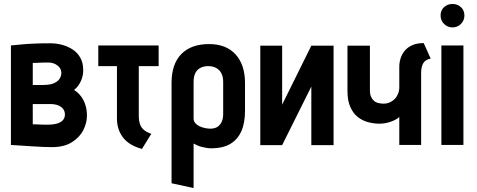

<svg xmlns="http://www.w3.org/2000/svg" viewBox="-20 -730 2400 967"><path d="M353 -277Q375 -294 387.5 -322Q400 -350 399 -378Q399 -413 385 -438.5Q371 -464 347 -480Q323 -496 293.5 -504Q264 -512 233 -512Q190 -512 154 -510.5Q118 -509 91.5 -506.5Q65 -504 50 -502.5Q35 -501 35 -501V0Q35 0 50 1Q65 2 89.5 3.5Q114 5 142.5 7Q171 9 197 10Q223 11 242 11Q302 11 341 -13Q380 -37 399 -73.5Q418 -110 418 -149Q418 -189 401.5 -223Q385 -257 353 -277ZM226 -415Q237 -415 248 -411.5Q259 -408 268.5 -401Q278 -394 283.5 -384.5Q289 -375 289 -362Q289 -348 280.5 -334Q272 -320 252 -311Q232 -302 196 -302H145V-413Q155 -413 165.5 -413.5Q176 -414 186.5 -414.5Q197 -415 207 -415Q217 -415 226 -415ZM223 -102Q216 -102 207 -102Q198 -102 188 -102.5Q178 -103 167 -103.5Q156 -104 145 -104V-206H235Q250 -206 263.5 -202.5Q277 -199 286.5 -192.5Q296 -186 301.5 -176Q307 -166 307 -154Q307 -135 295.5 -123.5Q284 -112 265 -107Q246 -102 223 -102Z M679 -148V-397H779V-501H475V-397H569V-133Q569 -104 577.5 -79Q586 -54 602 -34.5Q618 -15 641.5 -1.5Q665 12 695 20L742 -56Q719 -64 705 -75.5Q691 -87 685 -105Q679 -123 679 -148Z M1214 -171V-312Q1214 -404 1166.5 -456Q1119 -508 1033 -508Q942 -508 893 -457.5Q844 -407 844 -312V193L955 217V-7Q964 -2 974.5 2.5Q985 7 996.5 10Q1008 13 1020.5 15Q1033 17 1045 17Q1101 17 1138.5 -4.5Q1176 -26 1195 -68Q1214 -110 1214 -171ZM1104 -318V-156Q1104 -133 1096.5 -116.5Q1089 -100 1075 -91Q1061 -82 1039 -82Q1027 -82 1012.5 -85Q998 -88 985 -94Q972 -100 963.5 -110Q955 -120 955 -133V-318Q955 -344 963.5 -361.5Q972 -379 989 -388Q1006 -397 1029 -397Q1053 -397 1070 -387Q1087 -377 1095.5 -359.5Q1104 -342 1104 -318Z M1401 -500H1291V1H1401L1548 -294V1H1660V-500H1548L1401 -203Z M1991 0H2101V-364Q2101 -390 2110.5 -409.5Q2120 -429 2149 -435L2114 -513Q2080 -513 2056.5 -502.5Q2033 -492 2018.5 -474.5Q2004 -457 1997.5 -436Q1991 -415 1991 -394V-290Q1991 -273 1985 -258Q1979 -243 1968.5 -232Q1958 -221 1943.5 -214.5Q1929 -208 1912 -208Q1897 -208 1884 -211.5Q1871 -215 1862 -223.5Q1853 -232 1848 -244.5Q1843 -257 1843 -275V-500H1730V-272Q1730 -224 1744 -192Q1758 -160 1781 -141.5Q1804 -123 1833 -115Q1862 -107 1892 -107Q1913 -107 1933.5 -112.5Q1954 -118 1969.5 -126Q1985 -134 1991 -141Z M2203 0H2314V-501H2203ZM2259 -710Q2234 -710 2216.5 -694Q2199 -678 2199 -652Q2199 -627 2216.5 -609.5Q2234 -592 2259 -592Q2284 -592 2301.5 -609.5Q2319 -627 2319 -652Q2319 -678 2301.5 -694Q2284 -710 2259 -710Z"/></svg>

Font: Advent Pro
Style: Bold
Weight: 700
Designer: VivaRado, Andreas Kalpakidis
Foundry: VivaRado, Andreas Kalpakidis
Version: Version 3.000